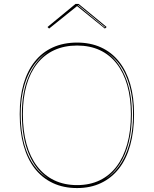

<svg xmlns="http://www.w3.org/2000/svg" viewBox="-20 -939 780 974"><path d="M371 -723Q439 -723 492.5 -698.5Q546 -674 583.5 -627Q621 -580 640.5 -513Q660 -446 660 -360Q660 -272 640.5 -202Q621 -132 583.5 -84Q546 -36 492.5 -10.5Q439 15 371 15Q302 15 248 -10.5Q194 -36 156.5 -84Q119 -132 99.5 -202Q80 -272 80 -360Q80 -446 99.5 -513Q119 -580 156.5 -627Q194 -674 248 -698.5Q302 -723 371 -723ZM371 -708Q306 -708 255 -684.5Q204 -661 168.5 -616Q133 -571 114.5 -506.5Q96 -442 96 -360Q96 -275 114.5 -208.5Q133 -142 168.5 -95.5Q204 -49 255 -24.5Q306 0 371 0Q436 0 486.5 -24.5Q537 -49 572 -95.5Q607 -142 625.5 -208.5Q644 -275 644 -360Q644 -442 625.5 -506.5Q607 -571 572 -616Q537 -661 486.5 -684.5Q436 -708 371 -708ZM228 -31Q162 -73 126.5 -157Q91 -241 91 -360Q91 -475 127.5 -556Q164 -637 225 -677Q192 -657 166 -626.5Q140 -596 122 -556Q104 -516 94.5 -467Q85 -418 85 -360Q85 -300 94 -249Q103 -198 121 -156.5Q139 -115 165.5 -83.5Q192 -52 228 -31ZM514 -31Q548 -52 574 -83.5Q600 -115 618 -156.5Q636 -198 645.5 -249Q655 -300 655 -360Q655 -417 645.5 -466.5Q636 -516 618.5 -556Q601 -596 575 -626.5Q549 -657 516 -677Q577 -637 613 -555.5Q649 -474 649 -360Q649 -281 633 -216.5Q617 -152 586.5 -105.5Q556 -59 514 -31ZM229 -794 221 -802 363 -919H379L521 -802L512 -794L371 -908ZM513 -802 378 -913H374L375 -912L511 -800Z"/></svg>

Font: Kalnia Glaze Thin
Style: Regular
Weight: 100
Designer: Frida Medrano
Foundry: Frida Medrano
Version: Version 1.110